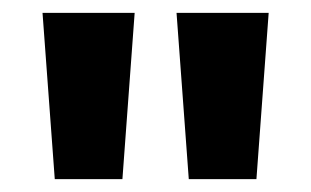

<svg xmlns="http://www.w3.org/2000/svg" viewBox="-20 -734 483 298"><path d="M189 -714H46L65 -456H170ZM397 -714H254L273 -456H378Z"/></svg>

Font: Noto Sans Armenian ExtraCondensed
Style: Regular
Weight: 400
Width: 2
Designer: Monotype Design Team
Foundry: Monotype Imaging Inc.
Version: Version 2.008